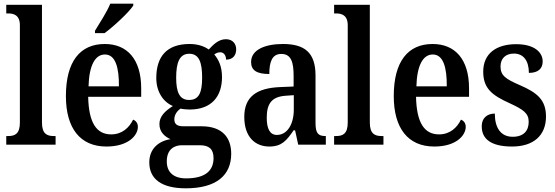

<svg xmlns="http://www.w3.org/2000/svg" viewBox="-20 -786 3017 1043"><path d="M14 0H282V-47H272C235 -47 208 -59 208 -120V-760H14V-713H25C53 -713 88 -705 88 -649V-120C88 -59 61 -47 25 -47H14Z M496 -619V-606H548C601 -645 682 -721 704 -756V-766H579C561 -721 522 -662 496 -619ZM558 10C678 10 729 -51 729 -97C729 -118 717 -131 703 -136C682 -93 644 -56 584 -56C504 -56 462 -119 459 -260H747V-306C747 -464 671 -547 549 -547C415 -547 338 -452 338 -264C338 -90 415 10 558 10ZM626 -317H461C464 -429 496 -490 550 -490C606 -490 627 -422 626 -317Z M989 237C1157 237 1236 165 1236 49C1236 -39 1187 -100 1075 -100H976C943 -100 927 -111 927 -138C927 -164 944 -185 961 -196C972 -193 996 -191 1010 -191C1131 -191 1186 -264 1186 -367C1186 -426 1167 -463 1144 -490C1153 -497 1163 -502 1177 -502C1195 -502 1208 -486 1208 -462C1247 -462 1263 -488 1263 -518C1263 -548 1244 -573 1207 -573C1165 -573 1136 -540 1114 -517C1089 -535 1054 -547 1010 -547C886 -547 829 -479 829 -362C829 -289 865 -233 919 -210C875 -182 846 -153 846 -112C846 -67 877 -43 906 -30C842 -20 791 22 791 96C791 186 857 237 989 237ZM1007 -243C955 -243 937 -286 937 -364C937 -446 955 -494 1008 -494C1061 -494 1078 -448 1078 -365C1078 -285 1062 -243 1007 -243ZM991 183C920 183 886 147 886 91C886 22 930 3 968 3H1065C1115 3 1140 23 1140 73C1140 138 1099 183 991 183Z M1443 10C1511 10 1537 -23 1575 -78H1583L1600 0H1750V-47H1747C1708 -47 1694 -63 1694 -118V-376C1694 -501 1634 -547 1517 -547C1420 -547 1344 -516 1344 -449C1344 -403 1376 -384 1443 -384C1443 -450 1458 -493 1508 -493C1562 -493 1575 -448 1575 -373V-316L1503 -313C1372 -308 1307 -259 1307 -151C1307 -41 1367 10 1443 10ZM1484 -53C1446 -53 1429 -87 1429 -146C1429 -222 1455 -261 1533 -266L1576 -269V-191C1576 -110 1540 -53 1484 -53Z M1795 0H2063V-47H2053C2016 -47 1989 -59 1989 -120V-760H1795V-713H1806C1834 -713 1869 -705 1869 -649V-120C1869 -59 1842 -47 1806 -47H1795Z M2339 10C2459 10 2510 -51 2510 -97C2510 -118 2498 -131 2484 -136C2463 -93 2425 -56 2365 -56C2285 -56 2243 -119 2240 -260H2528V-306C2528 -464 2452 -547 2330 -547C2196 -547 2119 -452 2119 -264C2119 -90 2196 10 2339 10ZM2407 -317H2242C2245 -429 2277 -490 2331 -490C2387 -490 2408 -422 2407 -317Z M2762 10C2879 10 2946 -51 2946 -153C2946 -244 2897 -283 2805 -323C2726 -357 2699 -376 2699 -425C2699 -467 2725 -495 2772 -495C2822 -495 2853 -458 2853 -390C2904 -390 2928 -414 2928 -452C2928 -502 2883 -546 2784 -546C2676 -546 2605 -495 2605 -397C2605 -307 2651 -269 2749 -225C2825 -190 2852 -170 2852 -124C2852 -76 2825 -43 2765 -43C2700 -43 2668 -92 2668 -169C2633 -169 2597 -151 2597 -99C2597 -30 2649 10 2762 10Z"/></svg>

Font: Noto Serif Bengali Condensed
Style: Regular
Weight: 400
Width: 3
Designer: Juan Bruce, Universal Thirst, Indian Type Foundry and the Monotype Design Team.
Foundry: Monotype Imaging Inc.
Version: Version 2.003